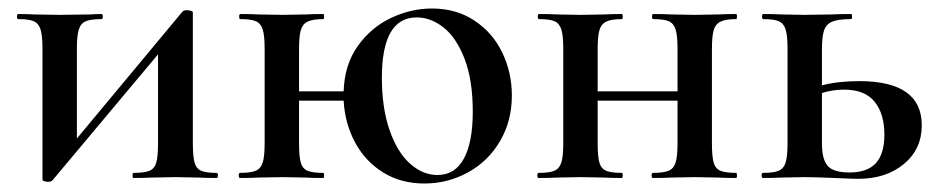

<svg xmlns="http://www.w3.org/2000/svg" viewBox="-20 -419 2211 452"><path d="M490 0Q463 0 448 -1L394 -2L337 -1Q321 0 294 0Q292 0 292 -6Q292 -12 294 -12Q320 -12 332 -17Q344 -22 348 -36.5Q352 -51 352 -81V-291L104 5Q101 9 93 9Q88 9 84 7.5Q80 6 80 4V-305Q80 -335 75.5 -349.5Q71 -364 59.5 -369Q48 -374 23 -374Q20 -374 20 -380Q20 -386 23 -386Q46 -386 59 -385L119 -384L193 -385Q204 -386 219 -386Q222 -386 222 -380Q222 -374 219 -374Q194 -374 182 -369Q170 -364 165.5 -349.5Q161 -335 161 -305V-93L409 -391Q412 -395 420 -395Q425 -395 429.5 -393.5Q434 -392 434 -390V-81Q434 -51 438 -36.5Q442 -22 453.5 -17Q465 -12 490 -12Q493 -12 493 -6Q493 0 490 0Z M1185 -194Q1185 -134 1157 -86.5Q1129 -39 1081.5 -13Q1034 13 979 13Q924 13 882 -13Q840 -39 816 -83.5Q792 -128 789 -182H684V-81Q684 -51 688 -36.5Q692 -22 704 -17Q716 -12 741 -12Q743 -12 743 -6Q743 0 741 0Q714 0 699 -1L644 -2L588 -1Q573 0 545 0Q542 0 542 -6Q542 -12 545 -12Q570 -12 582 -17Q594 -22 598.5 -36.5Q603 -51 603 -81V-305Q603 -335 598.5 -349.5Q594 -364 582.5 -369Q571 -374 546 -374Q543 -374 543 -380Q543 -386 546 -386Q573 -386 588 -385L644 -384L700 -385Q715 -386 741 -386Q743 -386 743 -380Q743 -374 741 -374Q716 -374 704 -368Q692 -362 688 -347.5Q684 -333 684 -303V-204H789Q791 -267 822.5 -311Q854 -355 901 -377Q948 -399 997 -399Q1054 -399 1097 -370.5Q1140 -342 1162.5 -295Q1185 -248 1185 -194ZM1093 -156Q1093 -231 1073.5 -281Q1054 -331 1024 -354.5Q994 -378 961 -378Q879 -378 879 -236Q879 -165 897 -113Q915 -61 945 -34Q975 -7 1010 -7Q1051 -7 1072 -45.5Q1093 -84 1093 -156Z M1713 0Q1686 0 1671 -1L1616 -2L1560 -1Q1544 0 1517 0Q1514 0 1514 -6Q1514 -12 1517 -12Q1542 -12 1554 -17Q1566 -22 1570.5 -36.5Q1575 -51 1575 -81V-182H1387V-81Q1387 -51 1391 -36.5Q1395 -22 1407 -17Q1419 -12 1444 -12Q1446 -12 1446 -6Q1446 0 1444 0Q1417 0 1402 -1L1347 -2L1291 -1Q1276 0 1248 0Q1245 0 1245 -6Q1245 -12 1248 -12Q1273 -12 1285 -17Q1297 -22 1301.5 -36.5Q1306 -51 1306 -81V-305Q1306 -335 1301.5 -349.5Q1297 -364 1285.5 -369Q1274 -374 1249 -374Q1246 -374 1246 -380Q1246 -386 1249 -386Q1276 -386 1291 -385L1347 -384L1403 -385Q1418 -386 1444 -386Q1446 -386 1446 -380Q1446 -374 1444 -374Q1419 -374 1407 -368Q1395 -362 1391 -347.5Q1387 -333 1387 -303V-204H1575V-305Q1575 -335 1570.5 -349.5Q1566 -364 1554.5 -369Q1543 -374 1518 -374Q1515 -374 1515 -380Q1515 -386 1518 -386Q1545 -386 1560 -385L1616 -384L1672 -385Q1687 -386 1713 -386Q1715 -386 1715 -380Q1715 -374 1713 -374Q1688 -374 1676 -368Q1664 -362 1660 -347.5Q1656 -333 1656 -303V-81Q1656 -51 1660 -36.5Q1664 -22 1676 -17Q1688 -12 1713 -12Q1715 -12 1715 -6Q1715 0 1713 0Z M2150 -124Q2150 -68 2108 -33Q2066 2 2000 2Q1987 2 1945 0Q1895 -2 1875 -2L1819 -1Q1804 0 1776 0Q1773 0 1773 -6Q1773 -12 1776 -12Q1801 -12 1813 -17Q1825 -22 1829.5 -36.5Q1834 -51 1834 -81V-305Q1834 -335 1829.5 -349.5Q1825 -364 1813.5 -369Q1802 -374 1777 -374Q1774 -374 1774 -380Q1774 -386 1777 -386Q1804 -386 1819 -385L1875 -384L1938 -385Q1954 -386 1983 -386Q1986 -386 1986 -380Q1986 -374 1983 -374Q1953 -374 1939 -368Q1925 -362 1920 -347.5Q1915 -333 1915 -303V-218Q1952 -228 2003 -228Q2150 -228 2150 -124ZM2062 -102Q2062 -151 2039 -179.5Q2016 -208 1967 -208Q1940 -208 1915 -200V-81Q1915 -44 1928.5 -28.5Q1942 -13 1980 -13Q2022 -13 2042 -35Q2062 -57 2062 -102Z"/></svg>

Font: Cormorant Garamond SemiBold
Style: Regular
Weight: 600
Designer: Christian Thalmann (Catharsis Fonts)
Version: Version 3.000